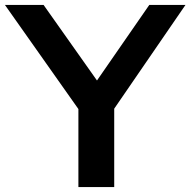

<svg xmlns="http://www.w3.org/2000/svg" viewBox="-40 -760 774 780"><path d="M278.5 0V-317L-20 -740H137L354 -433L566.5 -740H713.5L424 -318.5V0Z"/></svg>

Font: Encode Sans Expanded Expanded SemiBold
Style: Regular
Weight: 600
Width: 7
Designer: Multiple Designers
Foundry: Impallari Type
Version: Version 3.000; ttfautohint (v1.8.3) -l 8 -r 50 -G 200 -x 14 